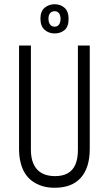

<svg xmlns="http://www.w3.org/2000/svg" viewBox="-20 -875 514 907"><path d="M238 12Q206 12 180 4Q154 -4 133 -19Q112 -34 98 -56.5Q84 -79 77 -108Q70 -137 70 -172V-660H126V-167Q126 -127 139 -99Q152 -71 177.5 -57Q203 -43 240 -43Q276 -43 300 -56.5Q324 -70 336 -97.5Q348 -125 348 -167V-660H404V-172Q404 -83 362 -35.5Q320 12 238 12ZM238 -717Q210 -717 190.5 -734.5Q171 -752 171 -787Q171 -822 191 -838.5Q211 -855 238 -855Q266 -855 285 -838Q304 -821 304 -786Q304 -749 285 -733Q266 -717 238 -717ZM238 -749Q252 -749 259 -759.5Q266 -770 266 -786Q266 -802 259 -812Q252 -822 238 -822Q224 -822 216.5 -812.5Q209 -803 209 -787Q209 -770 216.5 -759.5Q224 -749 238 -749Z"/></svg>

Font: Bricolage Grotesque 24pt Condensed ExtraLight
Style: Regular
Weight: 250
Width: 3
Designer: Mathieu Triay
Foundry: Atelier Triay
Version: Version 1.001;gftools[0.9.33.dev8+g029e19f]